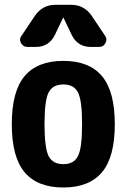

<svg xmlns="http://www.w3.org/2000/svg" viewBox="-20 -790 540 819"><path d="M187.5 -124Q205.1 -89.8 250 -89.8Q294.9 -89.8 312.5 -124Q330.1 -158.2 330.1 -260.3Q330.1 -362.3 312.5 -396Q294.9 -429.7 250 -429.7Q205.1 -429.7 187.5 -396Q169.9 -362.3 169.9 -260.3Q169.9 -158.2 187.5 -124ZM85 -465.3Q139.6 -530.3 250 -530.3Q360.4 -530.3 415 -465.3Q469.7 -400.4 469.7 -260.3Q469.7 -120.1 415 -55.2Q360.4 9.8 250 9.8Q139.6 9.8 85 -55.2Q30.3 -120.1 30.3 -260.3Q30.3 -400.4 85 -465.3ZM283.2 -769.5Q338.9 -769.5 371.1 -722.7L428.7 -636.7Q438.5 -622.1 429.7 -606Q420.9 -589.8 403.3 -589.8H367.2Q311.5 -589.8 286.1 -640.6L251 -713.9Q251 -714.8 250 -714.8Q249 -714.8 249 -713.9L213.9 -640.6Q188.5 -589.8 132.8 -589.8H96.7Q79.1 -589.8 69.8 -606Q60.5 -622.1 71.3 -636.7L128.9 -722.7Q161.1 -769.5 216.8 -769.5Z"/></svg>

Font: Rounded Mgen+ 1mn bold
Style: Bold
Weight: 700
Designer: [Source Han Sans]
Ryoko NISHIZUKA  (kana & ideographs); Paul D. Hunt (Latin, Greek & Cyrillic); Wenlong ZHANG  (bopomofo
Version: Version 1.059.20150602